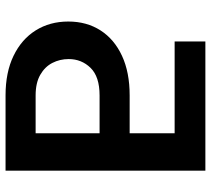

<svg xmlns="http://www.w3.org/2000/svg" viewBox="-54 -706 760 692"><g transform="rotate(90 326.0 -360.0)"><path d="M595.2 0H323.7Q240.7 0 181.2 -28.8Q121.6 -57.6 89.6 -108.6Q57.6 -159.7 57.6 -226.1Q57.6 -292.5 89.6 -342.3Q121.6 -392.1 181.2 -419.7Q240.7 -447.3 323.7 -447.3H460.4V-609.4H129.4V-720.2H595.2ZM460.4 -108.4V-338.9H323.7Q256.3 -338.9 224.6 -306.4Q192.9 -273.9 192.9 -227.5Q192.9 -195.8 206.8 -168.7Q220.7 -141.6 249.8 -125Q278.8 -108.4 323.7 -108.4Z"/></g></svg>

Font: Inter 17pt SemiBold
Style: Regular
Weight: 600
Version: Version 4.001;git-66647c0bb